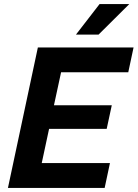

<svg xmlns="http://www.w3.org/2000/svg" viewBox="-20 -923 676 943"><path d="M19 0 166 -690H636L610 -568H280L245 -406H529L504 -290H221L185 -122H520L494 0ZM353 -753 469 -903H615L464 -753Z"/></svg>

Font: Radio Canada SemiBold
Style: Italic
Weight: 600
Italic angle: -12°
Designer: Charles Daoud, Etienne Aubert Bonn, Alexandre Saumier Demers, Jacques Le Bailly
Foundry: Radio-Canada
Version: Version 2.104; ttfautohint (v1.8.4.7-5d5b);gftools[0.9.28.de